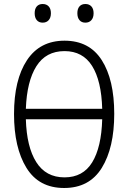

<svg xmlns="http://www.w3.org/2000/svg" viewBox="-20 -928 640 958"><path d="M550 -360Q550 -191 488 -90.5Q426 10 300 10Q174 10 112 -90.5Q50 -191 50 -359Q50 -530 114.5 -627.5Q179 -725 302 -725Q426 -725 488 -627.5Q550 -530 550 -360ZM109 -385H490Q486 -525 439.5 -599Q393 -673 302 -673Q209 -673 161.5 -597.5Q114 -522 109 -385ZM490 -333H109Q113 -195 161 -119Q209 -43 302 -43Q394 -43 440 -118Q486 -193 490 -333ZM153 -862Q153 -884 163.5 -896Q174 -908 193 -908Q212 -908 223 -896Q234 -884 234 -862Q234 -840 223 -827.5Q212 -815 193 -815Q174 -815 163.5 -827.5Q153 -840 153 -862ZM366 -862Q366 -884 376.5 -896Q387 -908 406 -908Q425 -908 436 -896Q447 -884 447 -862Q447 -840 436 -827.5Q425 -815 406 -815Q387 -815 376.5 -827.5Q366 -840 366 -862Z"/></svg>

Font: Noto Sans Mono UI Light
Style: Regular
Weight: 300
Monospace: yes
Designer: Monotype Design team
Foundry: Monotype Imaging Inc.
Version: Version 1.000